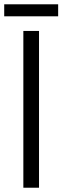

<svg xmlns="http://www.w3.org/2000/svg" viewBox="-30 -877 292 897"><path d="M79.1 0V-732.4H152.3V0ZM-10.3 -800.8V-856.9H241.7V-800.8Z"/></svg>

Font: Antonio Thin
Style: Regular
Weight: 250
Designer: Vernon Adams
Foundry: Vernon Adams
Version: Version 1.002